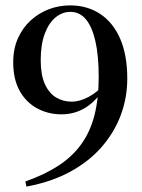

<svg xmlns="http://www.w3.org/2000/svg" viewBox="-20 -673 528 712"><path d="M78 19 74 0Q145 -25 196.5 -58.5Q248 -92 281.5 -138.5Q315 -185 330.5 -246.5Q346 -308 346 -387Q346 -468 333.5 -521.5Q321 -575 298 -602Q275 -629 241 -629Q211 -629 186 -608.5Q161 -588 146 -548Q131 -508 131 -449Q131 -395 146.5 -361Q162 -327 188 -311.5Q214 -296 246 -296Q275 -296 308.5 -313.5Q342 -331 372 -367L381 -357H374Q340 -301 299 -275Q258 -249 208 -249Q159 -249 118 -271Q77 -293 53 -336Q29 -379 29 -442Q29 -492 46.5 -531Q64 -570 93.5 -597Q123 -624 160.5 -638.5Q198 -653 240 -653Q304 -653 352 -621Q400 -589 426 -528.5Q452 -468 452 -382Q452 -311 428 -246.5Q404 -182 357 -128Q310 -74 240 -36Q170 2 78 19Z"/></svg>

Font: Source Serif 4 60pt SemiBold
Style: Regular
Weight: 600
Version: Version 4.004;hotconv 1.0.116;makeotfexe 2.5.65601